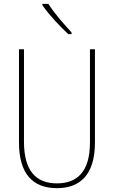

<svg xmlns="http://www.w3.org/2000/svg" viewBox="-20 -971 594 1001"><path d="M232 -951H201V-944C235 -894 293 -833 336 -793H353V-802C313 -846 265 -899 232 -951ZM475 -228V-714H449V-228C449 -72 379 -15 277 -15C169 -15 105 -79 105 -232V-714H79V-228C79 -66 150 10 277 10C390 10 475 -52 475 -228Z"/></svg>

Font: Noto Sans Thai Cond Thin
Style: Regular
Weight: 100
Width: 3
Designer: Monotype Design Team
Foundry: Monotype Imaging Inc.
Version: Version 2.002